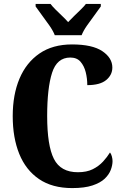

<svg xmlns="http://www.w3.org/2000/svg" viewBox="-20 -951 631 981"><path d="M349 10Q247 10 179.5 -36Q112 -82 78.5 -164.5Q45 -247 45 -358Q45 -467 79.5 -549Q114 -631 181.5 -677.5Q249 -724 348 -724Q452 -724 503 -689.5Q554 -655 554 -606Q554 -568 522.5 -542Q491 -516 426 -516Q426 -550 418 -582Q410 -614 391.5 -635.5Q373 -657 339 -657Q271 -657 246 -579Q221 -501 221 -358Q221 -207 255.5 -139Q290 -71 378 -71Q423 -71 454 -86.5Q485 -102 506.5 -125.5Q528 -149 542 -172Q548 -165 551.5 -152Q555 -139 555 -128Q555 -107 546 -83Q537 -59 515 -38Q493 -17 452.5 -3.5Q412 10 349 10ZM260 -771Q251 -794 232.5 -820.5Q214 -847 194.5 -873Q175 -899 162 -918V-931H238Q247 -919 263.5 -902.5Q280 -886 298 -869Q316 -852 328 -838Q341 -852 358.5 -869Q376 -886 393 -902.5Q410 -919 419 -931H495V-918Q482 -899 462.5 -873Q443 -847 424.5 -820.5Q406 -794 397 -771Z"/></svg>

Font: Noto Serif Sinhala ExtraCondensed Black
Style: Regular
Weight: 900
Width: 2
Designer: Jelle Bosma - Monotype Design Team
Foundry: Monotype Imaging Inc.
Version: Version 2.007; ttfautohint (v1.8.4.7-5d5b)